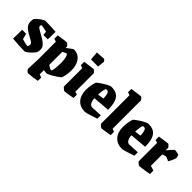

<svg xmlns="http://www.w3.org/2000/svg" viewBox="63 -1516 2551 2551"><g transform="rotate(45 1338.0 -240.5)"><path d="M20 -1 23 -169H97L118 -89Q143 -80 176 -72.5Q209 -65 223 -65Q229 -65 234 -81Q239 -97 239 -104Q239 -122 225 -134Q211 -146 177 -164Q151 -177 137 -185Q69 -224 46 -254.5Q23 -285 23 -326Q23 -357 30 -379Q51 -406 96 -439Q141 -472 160 -472Q200 -472 263.5 -469.5Q327 -467 356 -464L353 -320H271L264 -376Q255 -379 215 -387Q175 -395 165 -395Q159 -395 156 -387.5Q153 -380 153 -373Q153 -356 175.5 -340.5Q198 -325 235 -305Q243 -301 286.5 -276Q330 -251 356 -221.5Q382 -192 382 -162Q382 -124 373 -101Q362 -82 336.5 -55Q311 -28 284.5 -8Q258 12 241 12Q215 12 137.5 7.5Q60 3 20 -1Z M444 144 451 -34V-373L409 -388V-451L431 -454Q544 -472 562 -472Q567 -472 584 -454.5Q601 -437 601 -431V-407Q686 -472 692 -472Q774 -472 821 -412Q868 -352 868 -248Q868 -207 860 -165Q852 -123 841 -97Q828 -82 789 -55.5Q750 -29 710.5 -8.5Q671 12 656 12Q644 12 606 6V85L650 100V163Q625 169 561 177Q497 185 483 185Q478 185 461 167.5Q444 150 444 144ZM700 -234Q700 -288 688.5 -326.5Q677 -365 661 -365Q657 -365 625 -349L607 -340V-94Q624 -81 643 -71Q662 -61 672 -61Q700 -61 700 -234Z M948 -30V-374L906 -388V-451Q1049 -472 1064 -472Q1070 -472 1087 -454Q1104 -436 1104 -430V-87L1146 -73V-11Q1012 12 998 12Q991 12 969.5 -6Q948 -24 948 -30ZM948 -537 938 -659 1068 -666 1092 -638 1081 -537Z M1185 -204Q1185 -248 1193 -292.5Q1201 -337 1211 -363Q1224 -378 1263.5 -405Q1303 -432 1342.5 -452.5Q1382 -473 1397 -473Q1459 -473 1499 -450.5Q1539 -428 1560 -373.5Q1581 -319 1581 -225L1345 -205Q1345 -158 1364 -127.5Q1383 -97 1410 -97L1564 -105V-40Q1523 -26 1460.5 -6.5Q1398 13 1383 13Q1290 13 1237.5 -45Q1185 -103 1185 -204ZM1399 -398Q1392 -400 1382 -400.5Q1372 -401 1369 -400Q1362 -399 1354.5 -362.5Q1347 -326 1345 -274L1432 -286Q1432 -331 1423 -362Q1414 -393 1399 -398Z M1646 -30V-562L1604 -577V-640Q1749 -661 1764 -661Q1769 -661 1785.5 -643.5Q1802 -626 1802 -620V-88L1844 -73V-11Q1709 12 1694 12Q1688 12 1667 -6Q1646 -24 1646 -30Z M1881 -204Q1881 -248 1889 -292.5Q1897 -337 1907 -363Q1920 -378 1959.5 -405Q1999 -432 2038.5 -452.5Q2078 -473 2093 -473Q2155 -473 2195 -450.5Q2235 -428 2256 -373.5Q2277 -319 2277 -225L2041 -205Q2041 -158 2060 -127.5Q2079 -97 2106 -97L2260 -105V-40Q2219 -26 2156.5 -6.5Q2094 13 2079 13Q1986 13 1933.5 -45Q1881 -103 1881 -204ZM2095 -398Q2088 -400 2078 -400.5Q2068 -401 2065 -400Q2058 -399 2050.5 -362.5Q2043 -326 2041 -274L2128 -286Q2128 -331 2119 -362Q2110 -393 2095 -398Z M2353 -30V-374L2311 -388V-451Q2449 -472 2464 -472Q2469 -472 2486.5 -454Q2504 -436 2504 -430L2503 -385Q2581 -476 2589 -476Q2618 -476 2663 -463Q2664 -459 2670 -442Q2676 -425 2676 -412Q2676 -398 2654 -352Q2632 -306 2627 -305Q2625 -306 2600.5 -318.5Q2576 -331 2562 -331Q2557 -331 2536 -324Q2515 -317 2510 -314V-100L2578 -80V-14Q2418 12 2401 12Q2395 12 2374 -6Q2353 -24 2353 -30Z"/></g></svg>

Font: Grenze ExtraBold
Style: Regular
Weight: 800
Designer: Renata Polastri
Foundry: Omnibus-Type
Version: Version 1.002; ttfautohint (v1.8)